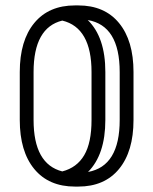

<svg xmlns="http://www.w3.org/2000/svg" viewBox="-20 -684 566 709"><path d="M53 -418Q53 -534 106.5 -599Q160 -664 257 -664H269Q366 -664 419.5 -599Q473 -534 473 -418V-241Q473 -125 419.5 -60Q366 5 269 5H257Q160 5 106.5 -60Q53 -125 53 -241ZM369 -241Q369 -113 305 -49Q422 -70 422 -241V-418Q422 -590 304 -610Q369 -547 369 -418ZM104 -418V-241Q104 -78 210 -51Q264 -65 291 -111Q318 -157 318 -241V-418Q318 -582 210 -608Q104 -582 104 -418Z"/></svg>

Font: Libertine Sup
Style: Regular
Weight: 400
Designer: Bastien Sozeau
Foundry: NBR — Bastien Sozeau
Version: Version 2.003; ttfautohint (v1.8.4.7-5d5b);gftools[0.9.33]